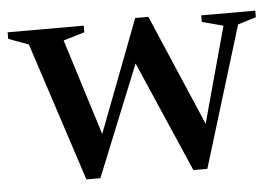

<svg xmlns="http://www.w3.org/2000/svg" viewBox="-43 -520 842 582"><g transform="rotate(-5 378.0 -229.0)"><path d="M652 -419 587.5 -436V-456H752V-436L696.5 -419L565.5 9H523L364.5 -356L390 -361L240 9H197.5L59.5 -413.5L-1.5 -436V-456H230V-436L165.5 -416.5L266 -96L243.5 -88L387.5 -465.5H427.5L585 -98L561.5 -88Z"/></g></svg>

Font: Newsreader 36pt Medium
Style: Regular
Weight: 500
Designer: Hugues Gentile
Foundry: Production Type
Version: Version 1.003